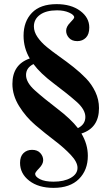

<svg xmlns="http://www.w3.org/2000/svg" viewBox="-20 -786 539 929"><path d="M459 -263Q459 -167 374 -140Q405 -88 405 -32Q405 37 362 80Q319 123 239 123Q166 123 121.5 88.5Q77 54 77 2Q77 -29 93.5 -45Q110 -61 135 -61Q161 -61 175 -45.5Q189 -30 189 -11Q189 8 169.5 28Q150 48 150 55Q150 69 173.5 81Q197 93 239 93Q290 93 322.5 74.5Q355 56 355 26Q355 -2 322.5 -36.5Q290 -71 244 -106Q198 -141 151.5 -180.5Q105 -220 72.5 -272.5Q40 -325 40 -380Q40 -474 124 -503Q94 -554 94 -613Q94 -682 134.5 -724Q175 -766 254 -766Q324 -766 368 -733.5Q412 -701 412 -653Q412 -620 395.5 -603.5Q379 -587 354 -587Q328 -587 314 -602.5Q300 -618 300 -637Q300 -657 319.5 -676.5Q339 -696 339 -702Q339 -714 314.5 -725Q290 -736 256 -736Q203 -736 173.5 -714.5Q144 -693 144 -658Q144 -632 161.5 -606.5Q179 -581 206.5 -558.5Q234 -536 268 -512Q302 -488 335.5 -461.5Q369 -435 396.5 -406.5Q424 -378 441.5 -341Q459 -304 459 -263ZM106 -423Q106 -387 149 -348.5Q192 -310 257.5 -260Q323 -210 357 -166Q393 -184 393 -220Q393 -256 350 -294Q307 -332 241 -381.5Q175 -431 142 -476Q106 -458 106 -423Z"/></svg>

Font: Libre Bodoni
Style: Regular
Weight: 400
Designer: Pablo Impallari, Rodrigo Fuenzalida
Foundry: Pablo Impallari, Rodrigo Fuenzalida
Version: Version 1.001